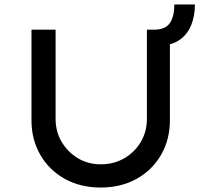

<svg xmlns="http://www.w3.org/2000/svg" viewBox="-20 -834 902 860"><path d="M431 6Q340 6 270 -33Q200 -72 160.5 -140.5Q121 -209 121 -295V-701H229V-302Q229 -244 256.5 -198Q284 -152 329.5 -125Q375 -98 431 -98Q490 -98 536.5 -125Q583 -152 610.5 -198Q638 -244 638 -302V-701H669Q721 -701 741 -731Q761 -761 761 -814H853Q853 -763 837 -723Q821 -683 789.5 -659Q758 -635 711 -630L741 -677V-295Q741 -209 701.5 -140.5Q662 -72 592 -33Q522 6 431 6Z"/></svg>

Font: Lexend Exa
Style: Regular
Weight: 400
Designer: Bonnie Shaver-Troup, Thomas Jockin
Foundry: Lexend
Version: Version 1.007